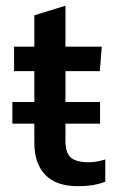

<svg xmlns="http://www.w3.org/2000/svg" viewBox="-20 -636 409 666"><path d="M250 9.8Q174.8 9.8 137 -29.5Q99.1 -68.8 99.1 -141.1V-207H22.9V-282.2H99.1V-389.2H28.8V-474.1H99.1V-583L207 -616.2V-474.1H333L326.2 -389.2H207V-282.2H327.1V-207H207V-147Q207 -106 225.6 -89.6Q244.1 -73.2 288.1 -73.2Q315.4 -73.2 345.2 -83V-5.9Q307.6 9.8 250 9.8Z"/></svg>

Font: Kanit
Style: Regular
Weight: 400
Designer: Katatrad Team
Foundry: CadsonDemak
Version: Version 1.000;PS 001.000;hotconv 1.0.88;makeotf.lib2.5.64775